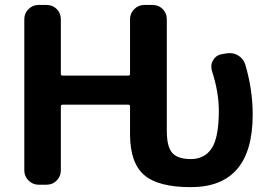

<svg xmlns="http://www.w3.org/2000/svg" viewBox="-20 -772 1101 775"><path d="M595.7 -752Q620.1 -752 636.7 -735.4Q653.3 -718.8 653.3 -694.3V-244.1Q653.3 -178.7 675.8 -154.3Q698.2 -129.9 750 -129.9Q805.7 -129.9 834.5 -173.3Q863.3 -216.8 863.3 -325.2Q863.3 -401.4 835 -487.3Q833 -496.1 833 -503.9Q833 -516.6 839.8 -528.3Q850.6 -547.9 872.1 -552.7L894.5 -556.6Q900.4 -557.6 907.2 -557.6Q924.8 -557.6 940.4 -548.8Q961.9 -536.1 969.7 -512.7Q1000 -410.2 1000 -309.6Q1000 -16.6 750 -16.6Q618.2 -16.6 561.5 -65.9Q504.9 -115.2 504.9 -230.5V-342.8Q504.9 -349.6 497.1 -349.6H233.4Q225.6 -349.6 225.6 -342.8V-84Q225.6 -60.5 209 -43.5Q192.4 -26.4 168 -26.4H135.7Q112.3 -26.4 95.2 -43.5Q78.1 -60.5 78.1 -84V-694.3Q78.1 -718.8 95.2 -735.4Q112.3 -752 135.7 -752H168Q192.4 -752 209 -735.4Q225.6 -718.8 225.6 -694.3V-473.6Q225.6 -466.8 233.4 -466.8H497.1Q504.9 -466.8 504.9 -473.6V-694.3Q504.9 -718.8 522 -735.4Q539.1 -752 562.5 -752Z"/></svg>

Font: Gen Jyuu Gothic Bold
Style: Bold
Weight: 700
Designer: [Source Han Sans]
Ryoko NISHIZUKA  (kana & ideographs); Paul D. Hunt (Latin, Greek & Cyrillic); Wenlong ZHANG  (bopomofo
Version: Version 1.002.20150607